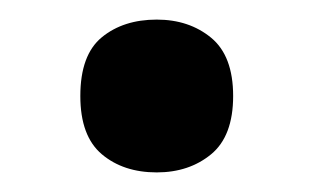

<svg xmlns="http://www.w3.org/2000/svg" viewBox="-20 -407 320 196"><path d="M62 -309Q62 -351 84 -369Q106 -387 140 -387Q173 -387 195.5 -368.5Q218 -350 218 -309Q218 -268 195.5 -249.5Q173 -231 140 -231Q106 -231 84 -249.5Q62 -268 62 -309Z"/></svg>

Font: Noto Sans Khmer UI SemiCondensed SemiBold
Style: Regular
Weight: 600
Width: 4
Designer: Danh Hong and the Monotype Design Team
Foundry: Monotype Imaging Inc.
Version: Version 2.002; ttfautohint (v1.8.4.7-5d5b)